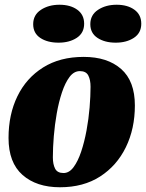

<svg xmlns="http://www.w3.org/2000/svg" viewBox="-20 -770 616 810"><path d="M233 20Q134 20 75 -32Q16 -84 16 -188Q16 -287 53.5 -364Q91 -441 162 -485.5Q233 -530 333 -530Q433 -530 491 -479Q549 -428 549 -325Q549 -227 511 -149Q473 -71 402.5 -25.5Q332 20 233 20ZM248 -40Q272 -40 290.5 -65Q309 -90 322.5 -130.5Q336 -171 345 -219.5Q354 -268 358 -316.5Q362 -365 362 -404Q362 -433 352.5 -451.5Q343 -470 317 -470Q292 -470 273.5 -445.5Q255 -421 241.5 -380.5Q228 -340 219.5 -292Q211 -244 207 -195.5Q203 -147 203 -106Q203 -77 212.5 -58.5Q222 -40 248 -40ZM227 -590Q180 -590 150 -610Q120 -630 120 -668Q120 -707 152.5 -728.5Q185 -750 231 -750Q277 -750 306 -729Q335 -708 335 -670Q335 -631 304 -610.5Q273 -590 227 -590ZM468 -590Q422 -590 391.5 -610Q361 -630 361 -668Q361 -707 393.5 -728.5Q426 -750 472 -750Q518 -750 547 -729Q576 -708 576 -670Q576 -631 545 -610.5Q514 -590 468 -590Z"/></svg>

Font: Sansita Swashed ExtraBold
Style: Regular
Weight: 800
Designer: Pablo Cosgaya
Foundry: Omnibus-Type
Version: Version 1.003; ttfautohint (v1.8.3)